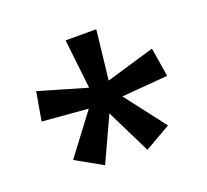

<svg xmlns="http://www.w3.org/2000/svg" viewBox="-83 -859 666 618"><g transform="rotate(-20 250.5 -549.5)"><path d="M302 -760H197L216 -591L52 -639L35 -541L192 -528L88 -390L179 -339L249 -491L324 -339L413 -390L307 -528L465 -541L449 -640L283 -591Z"/></g></svg>

Font: Noto Sans Bengali SemiCondensed Medium
Style: Regular
Weight: 500
Width: 4
Designer: Joana Ranito - Universal Thirst; Jelle Bosma - Monotype Design Team
Foundry: Universal Thirst ehf.
Version: Version 3.000